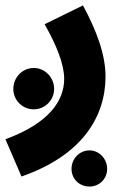

<svg xmlns="http://www.w3.org/2000/svg" viewBox="-56 -419 470 706"><path d="M23 230C245 153 332 11 332 -138C332 -217 300 -305 249 -399L108 -330C152 -252 180 -183 180 -129C180 -49 125 34 -36 93ZM68 -17C110 -17 143 -51 143 -92C143 -134 110 -169 68 -169C26 -169 -7 -134 -7 -92C-7 -51 26 -17 68 -17ZM273 267C309 267 338 239 338 202C338 165 309 134 273 134C236 134 207 165 207 202C207 239 236 267 273 267Z"/></svg>

Font: Noto Sans Arabic UI SemiCondensed Extra
Style: Regular
Weight: 800
Width: 4
Designer: Nadine Chahine - Monotype Design Team
Foundry: Monotype Imaging Inc.
Version: Version 1.900